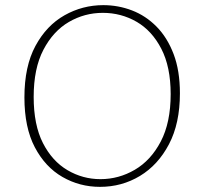

<svg xmlns="http://www.w3.org/2000/svg" viewBox="-20 -720 794 747"><path d="M369 7Q290 7 223 -31.5Q156 -70 115.5 -147Q75 -224 75 -341Q75 -462 118 -541.5Q161 -621 231 -660.5Q301 -700 382 -700Q440 -700 493.5 -679.5Q547 -659 589 -616.5Q631 -574 655.5 -509.5Q680 -445 680 -357Q680 -240 637.5 -159Q595 -78 524.5 -35.5Q454 7 369 7ZM371 -23Q442 -23 504.5 -59.5Q567 -96 605.5 -169.5Q644 -243 644 -354Q644 -460 607.5 -530.5Q571 -601 511 -635.5Q451 -670 380 -670Q309 -670 248 -634.5Q187 -599 149 -526.5Q111 -454 111 -343Q111 -234 147 -163.5Q183 -93 242.5 -58Q302 -23 371 -23Z"/></svg>

Font: Bitter ExtraLight
Style: Regular
Weight: 200
Designer: Sol Matas, and Bitter project Authors
Foundry: Sol Matas
Version: Version 2.001